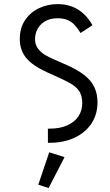

<svg xmlns="http://www.w3.org/2000/svg" viewBox="-20 -698 544 947"><path d="M77.6 -505.9Q77.6 -560.1 103.8 -598.9Q129.9 -637.7 172.6 -657.7Q215.3 -677.7 264.2 -677.7Q377 -677.7 436 -573.7L377.4 -535.2Q361.8 -559.6 348.1 -574.7Q334.5 -589.8 314 -598.9Q293.5 -607.9 263.2 -607.9Q228 -607.9 203.1 -593.5Q178.2 -579.1 165.5 -555.7Q152.8 -532.2 152.8 -504.9Q152.8 -478 167.2 -458.7Q181.6 -439.5 201.2 -427.7Q220.7 -416 246.6 -404.8L310.1 -377Q364.7 -352.5 397.7 -326.2Q430.7 -299.8 445.8 -267.3Q460.9 -234.9 460.9 -192.9Q460.9 -133.8 430.9 -88.6Q400.9 -43.5 347.2 -18.6Q293.5 6.3 224.6 6.3H216.3V-63.5H224.6Q276.9 -63.5 313.2 -80.3Q349.6 -97.2 367.7 -125.7Q385.7 -154.3 385.7 -189Q385.7 -223.6 372.6 -245.4Q359.4 -267.1 333 -283.2Q306.6 -299.3 252.9 -323.2L212.4 -341.3Q139.6 -374.5 108.6 -412.8Q77.6 -451.2 77.6 -505.9ZM298.3 77.1 219.7 229.5 168.9 212.9 222.7 53.2Z"/></svg>

Font: NMS Futura Pro Book
Style: Regular
Weight: 400
Designer: Blend3rman
Version: Version 0.1